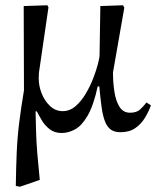

<svg xmlns="http://www.w3.org/2000/svg" viewBox="-20 -492 596 729"><path d="M131 191 56 217 40 214Q41 144 43.5 86.5Q46 29 53 -27Q60 -83 71 -149L70 -469L160 -472L164 -464L128 -217Q128 -217 127.5 -210.5Q127 -204 127 -195Q127 -165 138.5 -136.5Q150 -108 170.5 -89Q191 -70 218 -70Q245 -70 267 -89Q289 -108 306 -137Q323 -166 334.5 -196Q346 -226 352 -250Q358 -274 358 -281L361 -469L447 -472L452 -463L409 -217Q409 -178 414.5 -143Q420 -108 434 -86Q448 -64 474 -64Q498 -64 511.5 -76Q525 -88 536 -103L553 -92Q545 -69 530.5 -45Q516 -21 493.5 -5.5Q471 10 438 10Q414 10 400 -0.5Q386 -11 378 -32.5Q370 -54 365.5 -87Q361 -120 357 -164H351Q335 -91 312.5 -52.5Q290 -14 264.5 -0.5Q239 13 214 13Q187 13 168.5 -1.5Q150 -16 138.5 -35.5Q127 -55 120 -69H115Q116 -29 117 8.5Q118 46 121.5 89Q125 132 131 191Z"/></svg>

Font: STIX Two Text
Style: Italic
Weight: 400
Italic angle: -12°
Designer: Ross Mills, John Hudson & Paul Hanslow, Tiro Typeworks Ltd; with prior portions MicroPress Inc. and Coen Hoffman, Elsevi
Foundry: Tiro Typeworks Ltd
Version: Version 2.13 b171